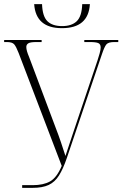

<svg xmlns="http://www.w3.org/2000/svg" viewBox="-20 -907 596 927"><path d="M279 -771Q153 -771 145 -887H183Q185 -828 209 -804.5Q233 -781 280 -781Q326 -781 350.5 -804.5Q375 -828 377 -887H414Q407 -771 279 -771ZM87 0V-13H138Q189 -13 221.5 -31Q254 -49 278 -106L70 -651Q58 -682 48.5 -693Q39 -704 13 -704H0V-714H181V-704H156Q127 -704 117 -698Q107 -692 107 -680Q107 -671 110.5 -659Q114 -647 120 -633L247 -295Q264 -251 274.5 -219.5Q285 -188 296 -154Q309 -195 325 -241.5Q341 -288 357 -337L451 -616Q456 -632 461 -649Q466 -666 466 -678Q466 -694 454.5 -699Q443 -704 414 -704H387V-714H551V-704H532Q503 -704 493.5 -692.5Q484 -681 472 -645L303 -145Q285 -92 265 -60Q245 -28 215 -14Q185 0 137 0Z"/></svg>

Font: Noto Serif Display Condensed ExtraLight
Style: Regular
Weight: 200
Width: 3
Designer: Monotype Design Team
Foundry: Monotype Imaging Inc.
Version: Version 2.009